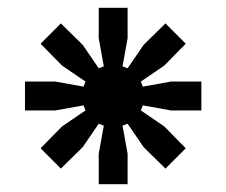

<svg xmlns="http://www.w3.org/2000/svg" viewBox="-20 -720 580 492"><path d="M44 -437V-511H122L194 -498L199 -511L139 -552L84 -608L136 -660L192 -605L233 -545L246 -550L233 -622V-700H307V-622L294 -550L307 -545L348 -605L404 -660L456 -608L401 -552L341 -511L346 -498L418 -511H496V-437H418L346 -450L341 -437L401 -396L456 -340L404 -288L348 -343L307 -403L294 -398L307 -326V-248H233V-326L246 -398L233 -403L192 -343L136 -288L84 -340L139 -396L199 -437L194 -450L122 -437Z"/></svg>

Font: Space Grotesk Light
Style: Bold
Weight: 700
Version: Version 2.000